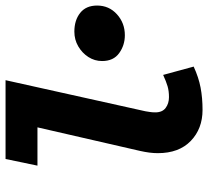

<svg xmlns="http://www.w3.org/2000/svg" viewBox="-49 -689 750 692"><g transform="rotate(-90 326.0 -343.0)"><path d="M276 12Q208 12 164 -30.5Q120 -73 120 -149Q120 -164 122 -179.5Q124 -195 128 -213L213 -583H75L99 -698H383L271 -194Q270 -187 268.5 -178.5Q267 -170 267 -158Q267 -133 283 -121Q299 -109 322 -109Q344 -109 361 -114Q378 -119 402 -130L432 -20Q393 -2 356 5Q319 12 276 12ZM545 -268Q509 -268 480.5 -288.5Q452 -309 452 -350Q452 -377 466.5 -399.5Q481 -422 505 -436Q529 -450 558 -450Q599 -450 625.5 -429Q652 -408 652 -368Q652 -325 620.5 -296.5Q589 -268 545 -268Z"/></g></svg>

Font: Source Code Pro ExtraBold
Style: Italic
Weight: 800
Italic angle: -11°
Monospace: yes
Designer: Paul D. Hunt, Teo Tuominen
Foundry: Adobe Systems Incorporated
Version: Version 1.016;hotconv 1.0.116;makeotfexe 2.5.65601